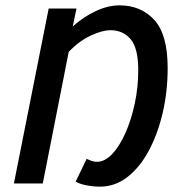

<svg xmlns="http://www.w3.org/2000/svg" viewBox="-20 -686 670 718"><path d="M354 12Q330 12 303.5 7Q277 2 263 -7L304 -92Q312 -88 321.5 -84.5Q331 -81 343 -81Q372 -81 399.5 -110Q427 -139 449 -188.5Q471 -238 484 -299Q497 -360 497 -424Q497 -506 468.5 -539.5Q440 -573 393 -573Q362 -573 318.5 -552.5Q275 -532 237 -492L140 0H32L162 -654H266L252 -587Q292 -623 338 -644.5Q384 -666 427 -666Q507 -666 557 -611.5Q607 -557 607 -432Q607 -344 588.5 -264.5Q570 -185 536.5 -122.5Q503 -60 456.5 -24Q410 12 354 12Z"/></svg>

Font: Source Sans Pro SemiBold
Style: Italic
Weight: 600
Italic angle: -11°
Designer: Paul D. Hunt
Foundry: Adobe Systems Incorporated
Version: Version 1.095;hotconv 1.0.109;makeotfexe 2.5.65596